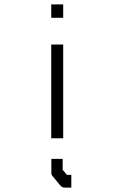

<svg xmlns="http://www.w3.org/2000/svg" viewBox="-20 -679 526 875"><path d="M213.5 -659H268V-598H213.5ZM213.5 -476H268V-49H213.5ZM217 120Q214 117 214 111V45H265.5V95L285.5 118H305V176H273.5Q264 176 255.5 167L221.5 126Z"/></svg>

Font: 3270 Nerd Font Mono SemCond
Style: Regular
Weight: 400
Monospace: yes
Version: Version 3.0.1;Nerd Fonts 3.1.1